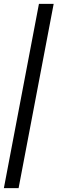

<svg xmlns="http://www.w3.org/2000/svg" viewBox="-25 -756 297 991"><path d="M71 215 252 -736H176L-5 215Z"/></svg>

Font: Veleka
Style: Bold Italic
Weight: 700
Italic angle: -12°
Designer: Stefan Peev, Context Ltd, 2016; SIL International, 1997-2014.
Foundry: Stefan Peev, Context Ltd, 2016
Version: Version 5.000